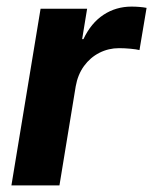

<svg xmlns="http://www.w3.org/2000/svg" viewBox="-20 -562 464 582"><path d="M14.6 0 103 -535.6H244.1L229 -443.4H232.9Q255.9 -492.2 293.7 -517.1Q331.5 -542 378.9 -542Q390.6 -542 402.8 -541Q415 -540 424.3 -538.1L402.8 -410.2Q393.6 -412.6 375.5 -414.3Q357.4 -416 340.8 -416Q309.1 -416 281.2 -401.9Q253.4 -387.7 234.6 -361.8Q215.8 -335.9 209.5 -300.3L160.2 0Z"/></svg>

Font: Inter 20pt
Style: Bold Italic
Weight: 700
Italic angle: -9.3988°
Version: Version 4.001;git-66647c0bb